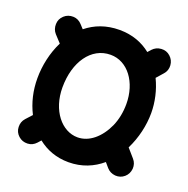

<svg xmlns="http://www.w3.org/2000/svg" viewBox="-110 -649 786 801"><g transform="rotate(20 283.0 -248.0)"><path d="M518.6 20C529.8 10.3 536.1 -2.4 537.6 -18.1C538.6 -33.2 534.2 -46.9 524.4 -58.1L491.2 -96.2C517.1 -148.4 530.8 -207.5 530.8 -262.7C530.8 -311 519.5 -361.8 497.6 -407.2L523.9 -437C534.2 -448.2 538.6 -461.9 537.6 -477.1C536.6 -492.2 530.3 -504.9 519 -515.1C507.8 -525.4 494.6 -529.8 479 -528.8C463.4 -527.8 450.7 -521.5 440.4 -510.3L428.2 -496.6C391.6 -525.9 345.7 -543.9 289.1 -543.9C229 -543.9 181.2 -524.9 142.6 -493.7L126.5 -511.2C116.2 -522.5 103.5 -528.8 88.4 -529.3C72.8 -529.8 59.1 -524.9 47.9 -514.6C36.6 -504.4 30.8 -491.7 30.3 -476.6C29.8 -460.9 34.2 -447.3 44.4 -436L73.2 -404.8C47.4 -353.5 34.7 -293.5 34.7 -237.3C34.7 -183.1 46.4 -132.8 69.8 -86.4L44.9 -59.1C34.7 -47.9 30.3 -34.7 30.8 -19.5C31.2 -3.9 37.6 8.8 48.8 19C60.1 29.3 73.7 33.7 88.9 33.2C104 32.7 116.7 26.4 127 15.1L139.6 1C176.3 30.3 221.7 47.9 275.9 47.9C335 47.9 383.8 26.9 422.9 -6.3L440.4 14.2C450.2 25.4 462.9 31.7 478.5 33.2C493.7 34.2 507.3 29.8 518.6 20ZM289.1 -433.6C365.7 -433.6 420.4 -358.4 420.4 -262.7C420.4 -226.1 413.6 -192.4 400.4 -162.1C373 -101.6 327.1 -62.5 275.9 -62.5C206.1 -62.5 146 -134.3 146 -237.3C146 -350.1 203.1 -433.6 289.1 -433.6Z"/></g></svg>

Font: Mikhak SemiBold
Style: Regular
Weight: 600
Designer: Amin Abedi
Version: Version 3.2